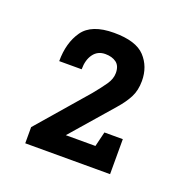

<svg xmlns="http://www.w3.org/2000/svg" viewBox="-66 -786 386 402"><g transform="rotate(20 127.0 -584.5)"><path d="M218 -444H29V-480L125 -591Q139 -608 148 -621Q157 -634 157 -647Q157 -663 147.5 -670Q138 -677 123 -677Q106 -677 96.5 -664Q87 -651 87 -630H37Q37 -671 56 -698Q75 -725 125 -725Q174 -725 194 -703.5Q214 -682 214 -650Q214 -629 206 -613.5Q198 -598 183 -581L103 -489H169L177 -522H218Z"/></g></svg>

Font: HermeneusOne
Style: Regular
Weight: 400
Designer: Rodrigo Fuenzalida, Pablo Impallari
Foundry: Pablo Impallari, Rodrigo Fuenzalida
Version: Version 1.000; ttfautohint (v0.8) -G 200 -r 50